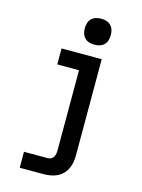

<svg xmlns="http://www.w3.org/2000/svg" viewBox="-141 -838 831 1127"><g transform="rotate(15 275.0 -274.5)"><path d="M94 210V113H239Q249 113 258.5 108Q268 103 273 94.5Q278 86 280 75.5Q282 65 282 55V-433H150V-530H394V55Q394 76 390.5 96.5Q387 117 378 136Q369 155 354 170Q339 185 320 194Q301 203 280.5 206.5Q260 210 239 210ZM330 -601Q314 -601 298.5 -605.5Q283 -610 271.5 -621.5Q260 -633 255.5 -648.5Q251 -664 251 -680Q251 -696 255.5 -711.5Q260 -727 271.5 -738.5Q283 -750 298.5 -754.5Q314 -759 330 -759Q346 -759 361.5 -754.5Q377 -750 388.5 -738.5Q400 -727 404.5 -711.5Q409 -696 409 -680Q409 -664 404.5 -648.5Q400 -633 388.5 -621.5Q377 -610 361.5 -605.5Q346 -601 330 -601Z"/></g></svg>

Font: Lode
Style: Bold
Weight: 700
Monospace: yes
Designer: Belleve Invis
Foundry: Belleve Invis
Version: Version 29.2.0; ttfautohint (v1.8.3)